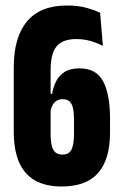

<svg xmlns="http://www.w3.org/2000/svg" viewBox="-20 -668 444 698"><path d="M204.5 10Q146 10 107.2 -12Q68.5 -34 49.2 -78.5Q30 -123 30 -190V-423Q30 -532.5 78.2 -590.2Q126.5 -648 223.5 -648Q265 -648 295.8 -639.2Q326.5 -630.5 344 -621.5L354 -501Q342 -507.5 327.5 -513Q313 -518.5 296 -522.2Q279 -526 258 -526Q208 -526 186 -499.8Q164 -473.5 164 -412.5V-182.5Q164 -156 168 -139Q172 -122 181.5 -114Q191 -106 207 -106Q230.5 -106 239.8 -124.2Q249 -142.5 249 -182.5V-234Q249 -259 245.2 -275.2Q241.5 -291.5 232.5 -299.5Q223.5 -307.5 208 -307.5Q195 -307.5 185.5 -301.5Q176 -295.5 170.5 -284.8Q165 -274 162.5 -259.5L145 -327H169.5Q173.5 -351.5 184 -372.5Q194.5 -393.5 215 -406.5Q235.5 -419.5 269 -419.5Q330 -419.5 355 -372.2Q380 -325 380 -237V-186Q380 -88.5 336.8 -39.2Q293.5 10 204.5 10Z"/></svg>

Font: Anek Latin Condensed
Style: Bold
Weight: 700
Width: 3
Designer: Yesha Goshar
Foundry: Ek Type
Version: Version 1.003